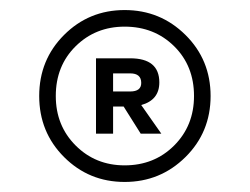

<svg xmlns="http://www.w3.org/2000/svg" viewBox="-20 -727 497 382"><path d="M228 -398Q287 -398 326.5 -437.5Q366 -477 366 -536Q366 -596 326.5 -635Q287 -674 228 -674Q170 -674 130.5 -635Q91 -596 91 -536Q91 -477 130.5 -437.5Q170 -398 228 -398ZM349 -414.5Q299 -365 228 -365Q157 -365 107.5 -414.5Q58 -464 58 -536Q58 -608 107.5 -657.5Q157 -707 228 -707Q299 -707 349 -657.5Q399 -608 399 -536Q399 -464 349 -414.5ZM239 -581H205V-545H239Q261 -545 261 -562Q261 -581 239 -581ZM297 -563Q297 -528 261 -518L301 -461H260L226 -515H205V-461H171V-611H239Q297 -611 297 -563Z"/></svg>

Font: Roundo
Style: Regular
Weight: 400
Designer: Namrata Goyal (Gurmukhi), Shiva Nallaperumal (Latin)
Foundry: Indian Type Foundry
Version: Version 1.000;PS 1.0;hotconv 1.0.88;makeotf.lib2.5.647800